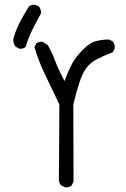

<svg xmlns="http://www.w3.org/2000/svg" viewBox="-20 -816 540 821"><path d="M262.7 -14.6Q276.9 -14.6 286.1 -22.5L294.4 -39.1L293.5 -368.2Q314.5 -458.5 334 -500Q355 -542.5 392.1 -561.5Q426.3 -579.1 462.4 -592.8L470.2 -608.4Q470.7 -610.8 470.7 -612.8Q470.7 -627.9 462.9 -638.7L446.3 -647Q417 -647 390.6 -640.1Q364.3 -633.8 334.5 -603.5Q303.7 -572.8 288.6 -544.2Q273.4 -515.6 261.7 -484.9L255.9 -469.2L248.5 -483.9Q229.5 -519.5 216.1 -555.2Q202.6 -590.8 184.1 -623.5L161.6 -637.2Q159.7 -637.7 158.2 -637.7Q144 -637.7 134.8 -629.9L127 -614.7Q146 -551.3 174.8 -492.7L233.9 -369.6L231.9 -45.4Q233.4 -32.7 241.2 -23.4L258.8 -15.1Q260.7 -14.6 262.7 -14.6ZM62.5 -607.9Q64.5 -607.4 67.1 -607.4Q69.8 -607.4 73.7 -608.4Q82.5 -609.4 89.4 -615.2Q101.1 -653.8 118.4 -688.7Q135.7 -723.6 154.8 -757.8Q155.3 -759.8 155.3 -761.7Q155.3 -776.4 147.5 -787.1L130.9 -795.4Q128.9 -795.9 127 -795.9Q112.8 -795.9 103.5 -788.1Q82 -753.9 64.2 -719.5Q46.4 -685.1 36.6 -647.5Q36.6 -629.9 45.9 -617.2Z"/></svg>

Font: Bakudai
Style: ExtraLight
Weight: 200
Version: Version 1.48